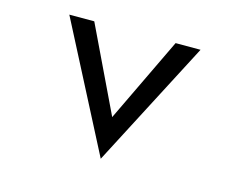

<svg xmlns="http://www.w3.org/2000/svg" viewBox="-73 -560 857 684"><g transform="rotate(15 355.5 -217.5)"><path d="M105 -451 346 16 589 -451H497L347 -138L197 -451Z"/></g></svg>

Font: Charger Monospace
Style: Regular
Weight: 400
Designer: Jasper
Foundry: Cannot Into Space Fonts
Version: Version 0.980